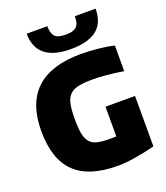

<svg xmlns="http://www.w3.org/2000/svg" viewBox="-177 -1118 1081 1252"><g transform="rotate(-20 363.5 -492.5)"><path d="M397 -806Q329 -806 283.5 -820.5Q238 -835 210 -861Q182 -887 170 -922.5Q158 -958 158 -999H301Q301 -952 320 -929Q339 -906 397 -906Q426 -906 444.5 -912Q463 -918 473.5 -929.5Q484 -941 488 -958.5Q492 -976 492 -999H636Q636 -957 624 -921.5Q612 -886 584 -860.5Q556 -835 510 -820.5Q464 -806 397 -806ZM424 14Q223 14 126.5 -80Q30 -174 30 -369Q30 -754 445 -754Q502 -754 564.5 -747.5Q627 -741 672 -730V-552Q604 -563 551 -567.5Q498 -572 463 -572Q401 -572 361.5 -564Q322 -556 300 -533.5Q278 -511 270 -471.5Q262 -432 262 -369Q262 -307 269 -268.5Q276 -230 294.5 -207.5Q313 -185 346.5 -177Q380 -169 433 -169Q443 -169 454.5 -169Q466 -169 478 -170V-376H683V-26Q617 -9 547 2.5Q477 14 424 14Z"/></g></svg>

Font: Plata Sans Black
Style: Regular
Weight: 900
Designer: Pablo Impallari, Andres Torresi, & Cristiano Sobral
Foundry: Pablo Impallari, Andres Torresi, & Cristiano Sobral
Version: Version 1.00;December 28, 2019;FontCreator 12.0.0.2547 64-bi